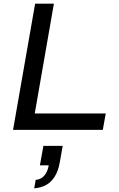

<svg xmlns="http://www.w3.org/2000/svg" viewBox="-20 -706 649 1044"><path d="M51 0 171 -686H273L169 -89H555L539 0ZM166 318 174 272Q203 270 221 249Q239 228 245 193H197L216 87H321L305 177Q297 223 278 253.5Q259 284 231.5 299.5Q204 315 166 318Z"/></svg>

Font: Archivo SemiExpanded
Style: Italic
Weight: 400
Width: 6
Italic angle: -10°
Designer: Hector Gatti
Foundry: Omnibus-Type
Version: Version 2.001